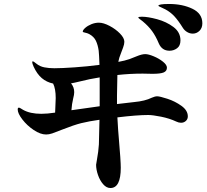

<svg xmlns="http://www.w3.org/2000/svg" viewBox="-20 -898 1040 965"><path d="M997 -781Q997 -757 982.5 -743Q968 -729 949 -729Q934 -729 920.5 -737Q907 -745 899 -758Q876 -795 856.5 -816Q837 -837 811 -851Q802 -856 789 -861.5Q776 -867 776 -869Q776 -878 830 -878Q897 -878 947 -854Q997 -830 997 -781ZM675 -810Q675 -814 693 -814Q723 -814 769.5 -801.5Q816 -789 851.5 -762.5Q887 -736 887 -695Q887 -668 870 -655.5Q853 -643 832 -643Q794 -643 778 -680Q763 -716 744.5 -741.5Q726 -767 697 -791Q689 -797 682 -802.5Q675 -808 675 -810ZM924 -313Q924 -299 914 -290Q904 -281 890 -281Q878 -281 866 -287Q832 -303 789.5 -311.5Q747 -320 725 -320Q669 -320 570 -308Q574 -235 577 -205Q587 -90 587 -55Q587 47 535 47Q515 47 498.5 28Q482 9 472.5 -18.5Q463 -46 463 -70Q463 -74 467 -94Q475 -138 477 -172L480 -296Q429 -289 388 -279Q352 -270 291 -246Q259 -233 242.5 -227.5Q226 -222 212 -222Q183 -222 149.5 -244.5Q116 -267 92.5 -297.5Q69 -328 69 -348Q69 -357 75 -357Q78 -357 84.5 -353Q91 -349 96 -346Q131 -326 188 -326Q217 -326 257 -332L258 -354Q260 -386 260 -405Q260 -452 247 -478Q214 -485 190 -505.5Q166 -526 149 -563Q142 -579 142 -585Q142 -590 145 -590Q148 -590 163 -578Q180 -564 203 -559.5Q226 -555 253 -555Q291 -555 355 -559.5Q419 -564 480 -572Q478 -626 476 -643Q472 -672 462 -693Q452 -714 428 -727Q418 -732 407 -734Q396 -736 396 -739Q396 -747 408.5 -758Q421 -769 439.5 -776.5Q458 -784 477 -784Q500 -784 530.5 -768Q561 -752 583 -729.5Q605 -707 605 -688Q605 -676 598.5 -658.5Q592 -641 590 -636Q577 -603 576 -593Q576 -589 575 -587Q608 -593 631 -601Q640 -604 666.5 -615Q693 -626 710 -626Q726 -626 752.5 -615Q779 -604 799 -588Q819 -572 819 -558Q819 -541 803 -534Q787 -527 746 -527L697 -528Q633 -528 570 -521Q568 -455 568 -418V-375L654 -385Q709 -390 743 -407Q759 -414 770 -414Q783 -414 821.5 -401.5Q860 -389 892 -366Q924 -343 924 -313ZM481 -364V-443V-509Q430 -501 383 -489Q350 -481 337 -479Q353 -460 353 -435Q353 -422 348 -404Q341 -375 339 -344Z"/></svg>

Font: Shippori Mincho ExtraBold
Style: Regular
Weight: 800
Designer: FONTDASU
Foundry: FONTDASU / Google Inc. / but / Adobe
Version: Version 3.110; ttfautohint (v1.8.3)